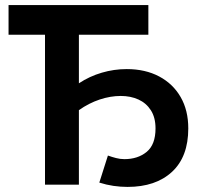

<svg xmlns="http://www.w3.org/2000/svg" viewBox="-20 -730 803 759"><path d="M484.1 8.9Q456.7 8.9 428.4 4.8Q400.1 0.6 372.6 -8.2L406.6 -115.1Q421.7 -109.7 438.4 -105.3Q455.1 -100.9 471.6 -100.9Q524.9 -100.9 559.9 -129.7Q594.8 -158.5 594.8 -222.3Q594.8 -265.2 576.6 -293.8Q558.3 -322.5 527.3 -336.6Q496.4 -350.7 457.2 -350.7Q416.7 -350.7 374.1 -336.6Q331.5 -322.4 291.9 -294.6V0H157.9V-592.8H13.8V-710H566.5V-592.8H291.9V-400.7Q333.8 -428.4 382.2 -442.6Q430.5 -456.9 480.8 -456.9Q554.4 -456.9 609.2 -427.8Q664 -398.7 694.1 -346.3Q724.3 -293.9 724.3 -222.3Q724.3 -110.3 660 -50.7Q595.6 8.9 484.1 8.9Z"/></svg>

Font: Raleway Thin
Style: Regular
Weight: 100
Designer: Matt McInerney, Pablo Impallari, Rodrigo Fuenzalida
Foundry: Matt McInerney, Pablo Impallari, Rodrigo Fuenzalida
Version: Version 4.026